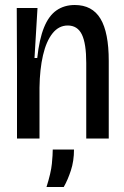

<svg xmlns="http://www.w3.org/2000/svg" viewBox="-20 -554 498 768"><path d="M48 0V-285L47 -522H130L118 -322H129Q137 -397 156 -444Q175 -491 206 -512.5Q237 -534 279 -534Q349 -534 382 -479Q415 -424 415 -310V0H325V-302Q325 -380 307.5 -416Q290 -452 251 -452Q215 -452 190 -420.5Q165 -389 152 -333Q139 -277 138 -203V0ZM166 194Q184 137 187.5 101Q191 65 191 44H276Q276 90 263.5 128Q251 166 235 194Z"/></svg>

Font: Bricolage Grotesque 72pt SemiCondensed
Style: Regular
Weight: 400
Width: 4
Designer: Mathieu Triay
Foundry: Atelier Triay
Version: Version 1.001;gftools[0.9.33.dev8+g029e19f]